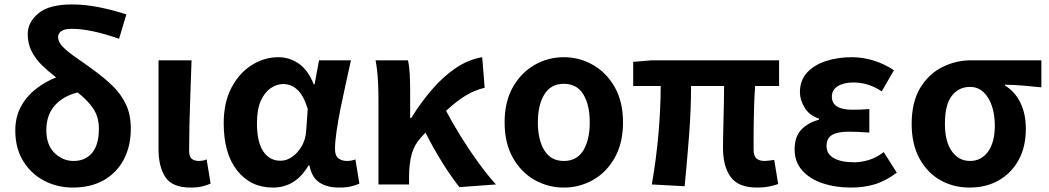

<svg xmlns="http://www.w3.org/2000/svg" viewBox="-20 -832 4730 866"><path d="M308 14Q239 14 180 -16.5Q121 -47 85 -105Q49 -163 49 -243Q49 -304 74 -350.5Q99 -397 141 -430Q183 -463 233 -483Q200 -508 170.5 -536.5Q141 -565 123 -600Q105 -635 105 -678Q105 -732 153.5 -772Q202 -812 305 -812Q363 -812 426 -799.5Q489 -787 550 -767L517 -657Q455 -679 401 -690.5Q347 -702 304 -702Q271 -702 256.5 -691.5Q242 -681 242 -665Q242 -642 264.5 -619.5Q287 -597 323.5 -572Q360 -547 402 -516Q452 -480 489.5 -443Q527 -406 548.5 -360Q570 -314 570 -252Q570 -173 538.5 -113Q507 -53 448.5 -19.5Q390 14 308 14ZM330 -415Q265 -399 227 -356Q189 -313 189 -245Q189 -178 226 -142Q263 -106 312 -106Q365 -106 395.5 -142.5Q426 -179 426 -252Q426 -306 399 -344.5Q372 -383 330 -415Z M840 14Q757 14 726 -33Q695 -80 695 -159V-560H844Q842 -492 839 -417.5Q836 -343 834.5 -274.5Q833 -206 833 -153Q833 -126 844.5 -116Q856 -106 878 -106Q885 -106 894 -107.5Q903 -109 912 -113L930 -4Q914 3 893 8.5Q872 14 840 14Z M1211 14Q1111 14 1050 -62.5Q989 -139 989 -276Q989 -370 1024 -436.5Q1059 -503 1115.5 -538.5Q1172 -574 1236 -574Q1285 -574 1327 -545.5Q1369 -517 1395 -452H1399L1419 -560H1563Q1552 -510 1539.5 -454Q1527 -398 1516 -343Q1505 -288 1498 -240Q1491 -192 1491 -159Q1491 -130 1506.5 -118Q1522 -106 1545 -106Q1565 -106 1583 -113L1601 -4Q1587 3 1564.5 8.5Q1542 14 1510 14Q1455 14 1420.5 -9Q1386 -32 1376 -85H1371Q1313 14 1211 14ZM1245 -107Q1273 -107 1298.5 -125Q1324 -143 1341.5 -174Q1359 -205 1361 -242L1368 -341Q1349 -402 1321 -427.5Q1293 -453 1257 -453Q1228 -453 1200.5 -434Q1173 -415 1156 -376.5Q1139 -338 1139 -277Q1139 -191 1167.5 -149Q1196 -107 1245 -107Z M2052 12Q2017 -32 1977 -95.5Q1937 -159 1899 -234L1879 -212Q1849 -180 1837 -137Q1825 -94 1825 -33V0H1687V-393Q1687 -426 1684.5 -471.5Q1682 -517 1674 -560H1820Q1826 -535 1828 -498.5Q1830 -462 1830 -423V-300H1835Q1877 -368 1927 -426.5Q1977 -485 2034 -524Q2091 -563 2155 -574L2166 -436Q2122 -426 2080.5 -401Q2039 -376 1992 -332Q2021 -277 2058.5 -216.5Q2096 -156 2137 -99.5Q2178 -43 2217 0Z M2523 14Q2452 14 2391 -20.5Q2330 -55 2293 -121Q2256 -187 2256 -280Q2256 -373 2293 -438.5Q2330 -504 2391 -539Q2452 -574 2523 -574Q2594 -574 2655 -539Q2716 -504 2753 -438.5Q2790 -373 2790 -280Q2790 -187 2753 -121Q2716 -55 2655 -20.5Q2594 14 2523 14ZM2523 -106Q2582 -106 2611 -153.5Q2640 -201 2640 -280Q2640 -359 2611 -406.5Q2582 -454 2523 -454Q2465 -454 2435.5 -406.5Q2406 -359 2406 -280Q2406 -201 2435.5 -153.5Q2465 -106 2523 -106Z M3395 14Q3310 14 3275.5 -34Q3241 -82 3241 -164Q3241 -179 3241.5 -210Q3242 -241 3243 -281Q3244 -321 3245 -363.5Q3246 -406 3246 -444H3097Q3097 -338 3088 -221Q3079 -104 3068 8L2920 0Q2940 -114 2950 -229.5Q2960 -345 2960 -444H2836V-553L2919 -560H3494V-444H3386Q3383 -404 3381.5 -359.5Q3380 -315 3379.5 -273.5Q3379 -232 3379 -201Q3379 -170 3379 -158Q3379 -128 3392 -117Q3405 -106 3430 -106Q3438 -106 3448.5 -107.5Q3459 -109 3472 -111L3490 -2Q3474 4 3449.5 9Q3425 14 3395 14Z M3819 14Q3748 14 3690 -5.5Q3632 -25 3598 -63.5Q3564 -102 3564 -158Q3564 -216 3594.5 -247.5Q3625 -279 3674 -292V-297Q3631 -311 3609.5 -346Q3588 -381 3588 -416Q3588 -470 3620.5 -505Q3653 -540 3706.5 -557Q3760 -574 3822 -574Q3872 -574 3921.5 -558.5Q3971 -543 4012 -515L3957 -420Q3897 -460 3829 -460Q3786 -460 3759 -443.5Q3732 -427 3732 -396Q3732 -337 3825 -337Q3862 -337 3901 -340V-234Q3876 -236 3853 -237Q3830 -238 3807 -238Q3757 -238 3732.5 -223Q3708 -208 3708 -173Q3708 -138 3740.5 -119Q3773 -100 3834 -100Q3863 -100 3897.5 -110Q3932 -120 3966 -146L4025 -53Q3972 -14 3923 0Q3874 14 3819 14Z M4353 14Q4281 14 4222 -19Q4163 -52 4127.5 -116.5Q4092 -181 4092 -273Q4092 -371 4130 -434.5Q4168 -498 4229.5 -529Q4291 -560 4360 -560H4677V-438Q4631 -443 4594 -446Q4557 -449 4513 -450V-446Q4557 -420 4582 -369.5Q4607 -319 4607 -251Q4607 -169 4574 -109.5Q4541 -50 4484 -18Q4427 14 4353 14ZM4355 -106Q4406 -106 4436.5 -148Q4467 -190 4467 -266Q4467 -314 4454 -353.5Q4441 -393 4416 -416.5Q4391 -440 4355 -440Q4305 -440 4273.5 -400.5Q4242 -361 4242 -273Q4242 -194 4273 -150Q4304 -106 4355 -106Z"/></svg>

Font: Source Han Sans TC
Style: Bold
Weight: 700
Designer: Ryoko NISHIZUKA Ë•øÂ°öÊ∂ºÂ≠ê (kana, bopomofo & ideographs); Paul D. Hunt (Latin, Greek & Cyrillic); Sandoll Communicatio
Foundry: Adobe
Version: Version 2.004;hotconv 1.0.118;makeotfexe 2.5.65603